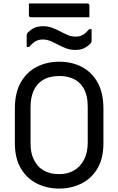

<svg xmlns="http://www.w3.org/2000/svg" viewBox="-20 -1080 690 1120"><path d="M325.6 -720Q398.7 -720 456.7 -690Q514.8 -660.1 549.1 -599.4Q583.3 -538.6 583.3 -445.6V-244.7Q583.3 -155.6 548.3 -96.9Q513.3 -38.1 454.6 -9.1Q395.8 20 324.4 20Q254.3 20 195.7 -9.1Q137.1 -38.1 101.9 -97.2Q66.7 -156.2 66.7 -245.3V-445.6Q66.7 -538.6 101.2 -599.4Q135.7 -660.1 194.5 -690Q253.2 -720 325.6 -720ZM158.2 -246.8Q158.2 -191.1 173.7 -157.2Q189.3 -123.3 209.9 -103.6Q228.2 -87.1 256.3 -75.7Q284.4 -64.3 326.5 -64.3Q374.5 -64.3 411.4 -85.6Q448.3 -106.9 470.1 -148.4Q491.8 -190 491.8 -249.7V-455.3Q491.8 -490.5 485.9 -517Q480 -543.4 468.9 -563Q457.8 -582.7 442.7 -596.8Q424 -614.9 394.5 -625.7Q365 -636.5 326.4 -636.5Q267.9 -636.5 230.6 -613.5Q193.4 -590.6 175.8 -550.1Q158.2 -509.6 158.2 -455.3ZM420.4 -866.3Q445.1 -866.3 463.2 -876.7Q481.2 -887.2 499.7 -909.8H514.4Q514.4 -892.9 514.4 -876Q514.4 -859.2 514.4 -844Q514.4 -838.6 513.4 -834.6Q512.4 -830.7 507.4 -825.7Q491.4 -809.3 470.8 -799Q450.1 -788.7 418.5 -788.7Q389.7 -788.7 365.5 -798.1Q341.2 -807.5 319 -819.1Q296.9 -830.8 275 -840.2Q253.1 -849.6 229.6 -849.6Q204.9 -849.6 186.8 -838.9Q168.8 -828.2 150.3 -806.1H135.6Q135.6 -822.9 135.6 -839.9Q135.6 -856.8 135.6 -871.8Q135.6 -876.3 136.6 -880.5Q137.6 -884.7 142.6 -890.1Q158.6 -906.5 179.2 -916.8Q199.9 -927.1 231.5 -927.1Q260.3 -927.1 284.8 -917.7Q309.4 -908.4 331.6 -896.7Q353.7 -885 375.3 -875.6Q396.9 -866.3 420.4 -866.3ZM148.5 -1059.6H490.4Q495.5 -1059.6 498.5 -1056.6Q501.5 -1053.6 501.5 -1048.6Q501.5 -1030.8 501.5 -1013.9Q501.5 -997 501.5 -979.3H159.6Q156.5 -979.3 154 -980.8Q151.5 -982.3 150 -984.8Q148.5 -987.3 148.5 -990.3Q148.5 -1008 148.5 -1024.9Q148.5 -1041.8 148.5 -1059.6Z"/></svg>

Font: Recursive Sans Linear Light
Style: Regular
Weight: 300
Version: Version 1.085